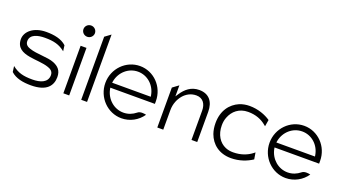

<svg xmlns="http://www.w3.org/2000/svg" viewBox="-52 -1134 2937 1636"><g transform="rotate(20 1416.5 -316.5)"><path d="M38 -331C38 -253 93 -226 162 -214C215 -204 285 -204 335 -186C357 -179 384 -164 384 -129C384 -61 318 -40 246 -40C166 -40 116 -52 62 -95L69 -43C114 -1 181 11 252 11C397 11 441 -56 441 -132C441 -194 408 -222 364 -240C305 -264 209 -256 141 -280C120 -287 95 -300 95 -333C95 -395 164 -411 228 -411C308 -411 358 -399 412 -356L405 -408C360 -450 293 -462 222 -462C106 -462 38 -398 38 -331Z M510 -593C510 -565 533 -542 562 -542C591 -542 614 -565 614 -593C614 -621 591 -644 562 -644C533 -644 510 -621 510 -593ZM536 -20H589V-451H536Z M698 -20H751V-631L698 -592Z M842 -226C842 -95 946 11 1072 11C1150 11 1219 -28 1261 -89C1242 -94 1205 -99 1184 -81C1153 -56 1116 -40 1072 -40C987 -40 915 -103 898 -189L896 -202H1300V-227C1300 -357 1198 -462 1072 -462C946 -462 842 -357 842 -226ZM896 -247 898 -260C914 -347 986 -411 1072 -411C1158 -411 1229 -347 1244 -260L1246 -247Z M1388 -20H1442V-197C1442 -256 1464 -303 1492 -336C1517 -365 1556 -391 1608 -391C1670 -391 1698 -344 1698 -286V-20H1750V-294C1750 -385 1705 -443 1616 -443C1542 -443 1494 -400 1460 -349L1442 -322V-422L1388 -382Z M1841 -226C1841 -191 1846 -160 1856 -131C1886 -48 1957 11 2066 11C2142 11 2209 -15 2257 -47L2247 -107L2236 -98C2193 -64 2136 -42 2066 -42C2042 -42 2018 -46 1997 -55C1938 -80 1898 -141 1898 -226C1898 -252 1902 -276 1911 -299C1935 -362 1989 -410 2071 -410C2141 -410 2194 -388 2236 -353L2247 -344L2257 -404C2211 -436 2142 -462 2066 -462C2032 -462 2003 -456 1975 -445C1898 -412 1841 -339 1841 -226Z M2331 -226C2331 -95 2435 11 2561 11C2639 11 2708 -28 2750 -89C2731 -94 2694 -99 2673 -81C2642 -56 2605 -40 2561 -40C2476 -40 2404 -103 2387 -189L2385 -202H2789V-227C2789 -357 2687 -462 2561 -462C2435 -462 2331 -357 2331 -226ZM2385 -247 2387 -260C2403 -347 2475 -411 2561 -411C2647 -411 2718 -347 2733 -260L2735 -247Z"/></g></svg>

Font: Charger Sport
Style: ExLit
Weight: 200
Designer: Jasper
Foundry: Cannot Into Space Fonts
Version: Version 1.1